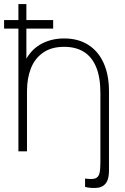

<svg xmlns="http://www.w3.org/2000/svg" viewBox="-20 -740 613 939"><path d="M460 178Q446.5 180 427.8 179Q409 178 396 174V133Q399.5 133.5 402.8 134Q406 134.5 409 134.5Q436 137.5 449 131.2Q462 125 466.5 107.5Q471 90 471 55V-286Q471 -362 450.2 -412Q429.5 -462 390 -486.5Q350.5 -511 294 -511Q231 -511 190.2 -482.2Q149.5 -453.5 130.8 -404.8Q112 -356 112 -295V0H70V-600H0V-642H70V-720H109V-642H240V-600H109V-453Q138 -503 186.2 -527.5Q234.5 -552 294 -552Q362 -552 411.2 -521Q460.5 -490 486.8 -431.8Q513 -373.5 513 -294V95Q513 134.5 499.2 154.2Q485.5 174 460 178Z"/></svg>

Font: Hauora
Style: Regular
Weight: 400
Designer: Wayne Shih
Foundry: WCYS
Version: Version 1.001